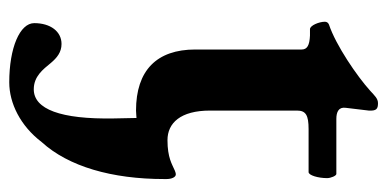

<svg xmlns="http://www.w3.org/2000/svg" viewBox="-231 -318 837 415"><g transform="rotate(90 187.5 -110.5)"><path d="M158 288C203 288 252 264 287 218C340 160 367 66 367 -47V-52C367 -63 363 -72 357 -72C354 -72 352 -71 349 -70C335 -64 321 -54 283 -54C246 -54 219 -82 219 -146V-334C219 -353 229 -359 259 -359H352C359 -359 365 -380 365 -399C365 -407 360 -419 356 -419H237C222 -419 211 -424 213 -439L219 -489C220 -506 215 -509 203 -509C193 -509 187 -502 176 -492C145 -464 78 -418 33 -403C28 -401 27 -397 27 -394C27 -382 35 -362 43 -362H57C78 -361 87 -356 87 -344V-114C87 -31 132 14 219 14C225 14 230 13 235 13L236 62C238 177 216 235 173 235C145 235 130 215 116 198C105 185 93 175 75 175C48 175 30 199 30 234C30 265 83 288 158 288Z"/></g></svg>

Font: EB Garamond
Style: Bold
Weight: 700
Designer: Georg Duffner and Octavio Pardo
Foundry: Georg Duffner
Version: Version 1.000;PS 001.000;hotconv 1.0.88;makeotf.lib2.5.64775